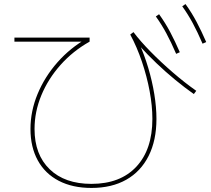

<svg xmlns="http://www.w3.org/2000/svg" viewBox="-20 -875 1040 945"><path d="M430 50Q337 50 269.5 15Q202 -20 166 -85.5Q130 -151 130 -240Q130 -328 165 -412.5Q200 -497 263 -568.5Q326 -640 411 -688V-670H51V-690H421V-670Q339 -624 278 -555.5Q217 -487 183.5 -406Q150 -325 150 -240Q150 -114 224.5 -42Q299 30 430 30Q572 30 651 -54.5Q730 -139 730 -290Q730 -354 716.5 -426.5Q703 -499 678.5 -571.5Q654 -644 621 -705L637 -717Q669 -674 720 -622Q771 -570 830 -519Q889 -468 946 -428L934 -412Q890 -443 842.5 -482Q795 -521 750 -564Q705 -607 668 -648L663 -666Q690 -607 709.5 -541.5Q729 -476 739.5 -411.5Q750 -347 750 -290Q750 -184 711.5 -107.5Q673 -31 601.5 9.5Q530 50 430 50ZM847 -610Q822 -668 798.5 -711.5Q775 -755 747 -794L763 -805Q794 -762 818 -716.5Q842 -671 865 -618ZM977 -660Q952 -718 928.5 -761.5Q905 -805 877 -844L893 -855Q924 -812 948 -766.5Q972 -721 995 -668Z"/></svg>

Font: M PLUS 1 Code Thin
Style: Regular
Weight: 250
Designer: Coji Morishita
Foundry: UNDERFOREST DESIGN
Version: Version 1.002